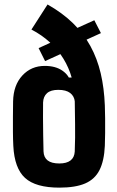

<svg xmlns="http://www.w3.org/2000/svg" viewBox="-20 -829 524 858"><path d="M245.5 9.5Q139.5 9.5 92 -33.8Q44.5 -77 39.5 -177Q38 -206 37.8 -239Q37.5 -272 37.8 -306.5Q38 -341 38.5 -376Q40 -448.5 79.8 -491.5Q119.5 -534.5 180 -534.5Q228.5 -534.5 259.2 -513Q290 -491.5 295.5 -459.5Q303.5 -458 315.5 -446.2Q327.5 -434.5 326 -425.5L314.5 -374Q312 -399.5 293.5 -413.5Q275 -427.5 240.5 -427.5Q206.5 -427.5 190 -412.5Q173.5 -397.5 172.5 -371Q172 -342.5 172.2 -303.8Q172.5 -265 173 -225Q173.5 -185 174.5 -152.5Q175.5 -125.5 193 -112Q210.5 -98.5 245 -98.5Q278 -98.5 295.2 -112Q312.5 -125.5 314 -151.5Q316.5 -214.5 315.5 -274.5Q314.5 -334.5 314 -383.5Q313.5 -435 300.8 -480.8Q288 -526.5 263.5 -566.5Q239 -606.5 203.2 -639.5Q167.5 -672.5 120.5 -697L192.5 -809Q259.5 -771 306.5 -725Q353.5 -679 384 -623.2Q414.5 -567.5 430 -501.5Q445.5 -435.5 448.5 -357.5Q449.5 -332.5 449.8 -299.8Q450 -267 449.8 -234.5Q449.5 -202 448.5 -177.5Q445.5 -110.5 424.8 -69.2Q404 -28 360.5 -9.2Q317 9.5 245.5 9.5ZM285.5 -450.5 283.5 -482.5H328.5V-450.5ZM181.5 -556 152.5 -614 255.5 -661 290 -605.5ZM331 -635.5 297.5 -691.5 401.5 -738.5 431 -681Z"/></svg>

Font: Big Shoulders Stencil Text Thin ExtraBold
Style: Regular
Weight: 800
Version: Version 2.001